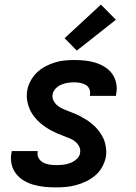

<svg xmlns="http://www.w3.org/2000/svg" viewBox="-20 -803 590 835"><path d="M223 12Q198 12 173.5 9.5Q149 7 126 0.5Q103 -6 83 -18Q63 -30 49 -48.5Q35 -67 30 -90.5Q25 -114 30 -139L31 -146H144V-143Q141 -128 148 -115.5Q155 -103 167 -96.5Q179 -90 193.5 -87.5Q208 -85 223 -85Q238 -85 253.5 -86.5Q269 -88 284 -93.5Q299 -99 312.5 -110.5Q326 -122 328 -137Q331 -152 325 -164.5Q319 -177 308.5 -186Q298 -195 285 -200.5Q272 -206 258.5 -211Q245 -216 232 -221.5Q219 -227 206.5 -233.5Q194 -240 182.5 -247.5Q171 -255 160.5 -263.5Q150 -272 140.5 -282Q131 -292 123 -303.5Q115 -315 109.5 -327.5Q104 -340 100.5 -354Q97 -368 96.5 -382.5Q96 -397 99 -413Q103 -433 114 -453Q125 -473 141.5 -488.5Q158 -504 178 -514.5Q198 -525 219 -531.5Q240 -538 261 -540Q282 -542 303 -542Q327 -542 350.5 -539.5Q374 -537 396 -530Q418 -523 437 -511Q456 -499 468.5 -481Q481 -463 485.5 -440Q490 -417 485 -393L484 -386H371V-389Q374 -403 369 -415Q364 -427 353.5 -433.5Q343 -440 329.5 -442.5Q316 -445 303 -445Q289 -445 275.5 -443Q262 -441 248 -435.5Q234 -430 223 -419Q212 -408 209 -394Q206 -379 212.5 -366Q219 -353 230 -344Q241 -335 253.5 -329.5Q266 -324 279.5 -319Q293 -314 306 -308.5Q319 -303 331 -296.5Q343 -290 355 -282.5Q367 -275 377.5 -266.5Q388 -258 397.5 -248Q407 -238 415 -226.5Q423 -215 429 -202.5Q435 -190 438 -176Q441 -162 442 -147.5Q443 -133 440 -118Q435 -96 423.5 -75.5Q412 -55 393.5 -39.5Q375 -24 354 -14Q333 -4 311 2Q289 8 267 10Q245 12 223 12ZM314 -583 261 -637 419 -783 484 -717Z"/></svg>

Font: Lode
Style: Bold Italic
Weight: 700
Italic angle: -11°
Monospace: yes
Designer: Belleve Invis
Foundry: Belleve Invis
Version: Version 29.2.0; ttfautohint (v1.8.3)